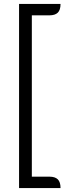

<svg xmlns="http://www.w3.org/2000/svg" viewBox="-20 -817 379 977"><path d="M77 -797H288Q288 -766 274 -752.5Q260 -739 232 -739H142V82H232Q260 82 274 95.5Q288 109 288 140H77Z"/></svg>

Font: K2D ExtraLight
Style: Regular
Weight: 275
Designer: Katatrad Aksorn Co.,Ltd.
Foundry: Cadson Demak Co.,Ltd.
Version: Version 1.000; ttfautohint (v1.6)